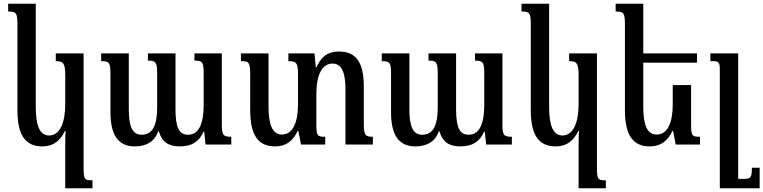

<svg xmlns="http://www.w3.org/2000/svg" viewBox="-20 -780 4119 1036"><path d="M332 236H479V193C435 193 431 188 431 122V-492H281V-450C320 -450 332 -442 332 -374V-217C332 -122 305 -49 245 -49C193 -49 173 -105 173 -204V-760H24V-718C68 -718 74 -711 74 -645V-186C74 -49 118 10 209 10C269 10 306 -22 330 -73H334C333 -51 332 -24 332 -2Z M1029 -492V-453C1072 -453 1079 -445 1079 -382V-215C1079 -116 1055 -53 995 -53C945 -53 927 -94 927 -191V-492H778V-453C821 -453 828 -445 828 -380V-202C828 -108 806 -53 744 -53C693 -53 675 -100 675 -191V-492H526V-450C570 -450 576 -443 576 -379V-174C576 -46 622 10 707 10C771 10 815 -17 834 -72H837C853 -14 890 10 950 10C1020 10 1057 -21 1078 -69H1082L1089 0H1228V-42C1182 -42 1177 -52 1177 -114V-492Z M1943 -116V-315C1943 -444 1900 -502 1810 -502C1741 -502 1709 -466 1688 -417H1684L1677 -492H1536V-450C1579 -450 1588 -441 1588 -380V-217C1588 -122 1561 -54 1501 -54C1449 -54 1429 -110 1429 -204V-492H1280V-450C1324 -450 1330 -443 1330 -377V-186C1330 -49 1374 10 1465 10C1525 10 1562 -22 1586 -73H1590L1604 0H1735V-42C1691 -42 1687 -47 1687 -113V-273C1687 -378 1719 -437 1774 -437C1827 -437 1844 -382 1844 -298V0H1992V-42C1950 -42 1943 -50 1943 -116Z M2543 -492V-453C2586 -453 2593 -445 2593 -382V-215C2593 -116 2569 -53 2509 -53C2459 -53 2441 -94 2441 -191V-492H2292V-453C2335 -453 2342 -445 2342 -380V-202C2342 -108 2320 -53 2258 -53C2207 -53 2189 -100 2189 -191V-492H2040V-450C2084 -450 2090 -443 2090 -379V-174C2090 -46 2136 10 2221 10C2285 10 2329 -17 2348 -72H2351C2367 -14 2404 10 2464 10C2534 10 2571 -21 2592 -69H2596L2603 0H2742V-42C2696 -42 2691 -52 2691 -114V-492Z M3102 236H3249V193C3205 193 3201 188 3201 122V-492H3051V-450C3090 -450 3102 -442 3102 -374V-217C3102 -122 3075 -49 3015 -49C2963 -49 2943 -105 2943 -204V-760H2794V-718C2838 -718 2844 -711 2844 -645V-186C2844 -49 2888 10 2979 10C3039 10 3076 -22 3100 -73H3104C3103 -51 3102 -24 3102 -2Z M3709 -321H3610V-217C3610 -122 3584 -54 3523 -54C3472 -54 3451 -105 3451 -204V-442H3741V-492H3451V-760H3302V-718C3346 -718 3352 -711 3352 -645V-186C3352 -49 3396 10 3487 10C3547 10 3584 -22 3608 -73H3612L3626 0H3757V-42C3713 -42 3709 -47 3709 -113Z M4079 125H4037C4037 179 4031 185 3994 185H3963V-492H3813V-450H3823C3859 -450 3864 -444 3864 -403V236H4079Z"/></svg>

Font: Noto Serif Armenian ExtraCondensed SemiBold
Style: Regular
Weight: 600
Width: 2
Designer: Monotype Design Team
Foundry: Monotype Imaging Inc.
Version: Version 2.008